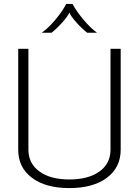

<svg xmlns="http://www.w3.org/2000/svg" viewBox="-20 -949 708 980"><path d="M73 -185V-700H125V-185Q125 -115 181 -74Q237 -33 334 -33Q431 -33 487.5 -73.5Q544 -114 544 -185V-700H596V-185Q596 -94 525.5 -41.5Q455 11 334 11Q213 11 143 -41.5Q73 -94 73 -185ZM318 -929H350Q371 -890 407.5 -847Q444 -804 475 -782H425Q399 -802 370 -834.5Q341 -867 334 -885Q327 -867 298 -834.5Q269 -802 243 -782H193Q225 -804 261.5 -847Q298 -890 318 -929Z"/></svg>

Font: KoHo Light
Style: Regular
Weight: 300
Version: Version 1.000; ttfautohint (v1.6)